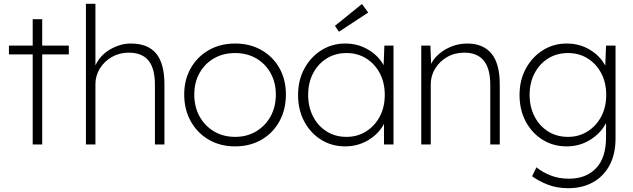

<svg xmlns="http://www.w3.org/2000/svg" viewBox="-20 -760 3331 1010"><path d="M152 0V-474H27V-520H152V-659H202V-520H342V-474H202V0Z M432 0V-740H482V-416Q507 -470 560 -500.5Q613 -531 668 -531Q758 -531 801.5 -478.5Q845 -426 845 -315V0H795V-313Q795 -400 761 -441.5Q727 -483 657 -483Q608 -483 568 -460Q528 -437 505 -399Q482 -361 482 -318V0Z M1217 10Q1139 10 1078.5 -25Q1018 -60 983.5 -122Q949 -184 949 -263Q949 -341 983.5 -401.5Q1018 -462 1078.5 -496.5Q1139 -531 1217 -531Q1295 -531 1355.5 -496.5Q1416 -462 1450 -401.5Q1484 -341 1484 -263Q1484 -184 1450 -122Q1416 -60 1355.5 -25Q1295 10 1217 10ZM1217 -40Q1279 -40 1327.5 -69Q1376 -98 1403.5 -148Q1431 -198 1431 -263Q1431 -326 1403.5 -375.5Q1376 -425 1327.5 -453Q1279 -481 1217 -481Q1154 -481 1105.5 -453Q1057 -425 1029.5 -375.5Q1002 -326 1002 -263Q1002 -198 1029.5 -148Q1057 -98 1105.5 -69Q1154 -40 1217 -40Z M1796 10Q1725 10 1669 -25Q1613 -60 1580.5 -121Q1548 -182 1548 -260Q1548 -339 1581.5 -400Q1615 -461 1671 -496Q1727 -531 1796 -531Q1862 -531 1916 -499.5Q1970 -468 1998 -417L2002 -520H2050V0H2000V-108Q1972 -56 1917.5 -23Q1863 10 1796 10ZM1803 -40Q1860 -40 1905.5 -68.5Q1951 -97 1977.5 -146.5Q2004 -196 2004 -261Q2004 -325 1978 -374.5Q1952 -424 1906.5 -452.5Q1861 -481 1803 -481Q1744 -481 1698.5 -452.5Q1653 -424 1627 -374.5Q1601 -325 1601 -261Q1601 -198 1626.5 -148Q1652 -98 1697.5 -69Q1743 -40 1803 -40ZM1763 -593 1742 -624 1884 -739 1917 -694Z M2196 0V-520H2244L2248 -424Q2262 -453 2291 -477.5Q2320 -502 2358 -516.5Q2396 -531 2438 -531Q2521 -531 2565 -478.5Q2609 -426 2609 -315V0H2559V-313Q2559 -400 2524.5 -441.5Q2490 -483 2423 -483Q2372 -483 2332 -460Q2292 -437 2269 -399Q2246 -361 2246 -318V0Z M2970 230Q2910 230 2862 211.5Q2814 193 2779 167L2802 120Q2832 145 2875.5 162.5Q2919 180 2973 180Q3063 180 3115.5 125Q3168 70 3168 -38V-113Q3141 -60 3085.5 -25Q3030 10 2961 10Q2890 10 2834 -25Q2778 -60 2745.5 -121Q2713 -182 2713 -260Q2713 -339 2746.5 -400Q2780 -461 2836 -496Q2892 -531 2961 -531Q3028 -531 3082 -499Q3136 -467 3164 -415L3168 -520H3218V-32Q3218 51 3186.5 109.5Q3155 168 3099 199Q3043 230 2970 230ZM2968 -40Q3025 -40 3070.5 -68.5Q3116 -97 3142.5 -146.5Q3169 -196 3169 -261Q3169 -325 3143 -374.5Q3117 -424 3071.5 -452.5Q3026 -481 2968 -481Q2909 -481 2863.5 -452.5Q2818 -424 2792 -374.5Q2766 -325 2766 -261Q2766 -198 2791.5 -148Q2817 -98 2862.5 -69Q2908 -40 2968 -40Z"/></svg>

Font: Lexend ExtraLight
Style: Regular
Weight: 200
Designer: Bonnie Shaver-Troup, Thomas Jockin
Foundry: Lexend
Version: Version 1.007; ttfautohint (v1.8.3)